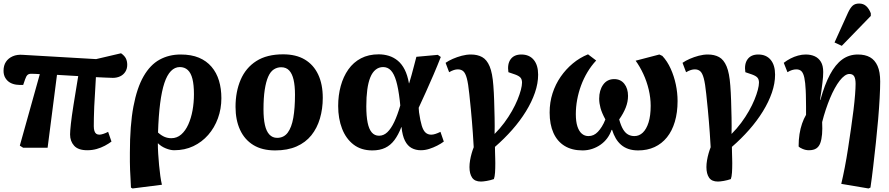

<svg xmlns="http://www.w3.org/2000/svg" viewBox="-20 -835 5021 1085"><path d="M473 14Q422 14 399 -11.5Q376 -37 376 -75Q376 -94 380.5 -135Q385 -176 395.5 -242.5Q406 -309 422 -405Q392 -407 362 -408.5Q332 -410 302 -412L249 0H111L92 -12L205 -416Q190 -417 179.5 -417.5Q169 -418 160 -418Q144 -419 136 -412Q128 -405 122 -387L111 -355Q92 -354 72.5 -356.5Q53 -359 37 -368Q21 -377 10.5 -394Q0 -411 0 -435Q0 -465 13.5 -485.5Q27 -506 52 -517Q77 -528 111 -525L523 -501L664 -534Q684 -520 691.5 -504.5Q699 -489 699 -469Q699 -446 688 -429Q677 -412 658.5 -403.5Q640 -395 618 -395Q602 -395 576 -396.5Q550 -398 522 -399Q520 -353 517 -311Q514 -269 512.5 -232.5Q511 -196 510.5 -168Q510 -140 510 -122Q510 -106 513.5 -95Q517 -84 524 -79Q531 -74 542 -74Q550 -74 564 -78.5Q578 -83 591 -90L610 -35Q594 -23 572.5 -11.5Q551 0 526 7Q501 14 473 14Z M729 230 720 225Q719 196 717.5 171.5Q716 147 715 124.5Q714 102 714 79Q714 56 714 28Q714 -127 734 -233Q754 -339 791.5 -404Q829 -469 882 -498Q935 -527 1001 -527Q1061 -527 1104 -509Q1147 -491 1175.5 -457.5Q1204 -424 1217.5 -379Q1231 -334 1231 -280Q1231 -220 1211.5 -166.5Q1192 -113 1156.5 -72.5Q1121 -32 1072.5 -9Q1024 14 964 14Q943 14 917 3.5Q891 -7 873 -25H872Q872 2 874 34Q876 66 879 98.5Q882 131 886 159.5Q890 188 895 209ZM948 -54Q980 -54 1004 -75Q1028 -96 1044 -131.5Q1060 -167 1068 -211Q1076 -255 1076 -303Q1076 -355 1067.5 -389Q1059 -423 1041 -439.5Q1023 -456 996 -456Q968 -456 946 -433.5Q924 -411 909 -366Q894 -321 885 -251Q876 -181 873 -86Q892 -69 910 -61.5Q928 -54 948 -54Z M1535 15Q1461 15 1411.5 -15.5Q1362 -46 1336.5 -101.5Q1311 -157 1311 -231Q1311 -317 1340 -384.5Q1369 -452 1428.5 -490Q1488 -528 1580 -528Q1653 -528 1702.5 -498.5Q1752 -469 1778 -414Q1804 -359 1804 -282Q1804 -220 1788 -165.5Q1772 -111 1739.5 -70.5Q1707 -30 1656 -7.5Q1605 15 1535 15ZM1546 -56Q1584 -56 1606 -85.5Q1628 -115 1637.5 -169.5Q1647 -224 1647 -300Q1647 -350 1639 -384.5Q1631 -419 1614 -437Q1597 -455 1569 -455Q1546 -455 1527 -442.5Q1508 -430 1495.5 -401.5Q1483 -373 1476 -327.5Q1469 -282 1469 -217Q1469 -165 1477 -129Q1485 -93 1502.5 -74.5Q1520 -56 1546 -56Z M2084 15Q2021 15 1978 -18Q1935 -51 1913 -108Q1891 -165 1891 -236Q1891 -296 1905.5 -349Q1920 -402 1948.5 -442.5Q1977 -483 2020 -505.5Q2063 -528 2120 -528Q2150 -528 2177.5 -519.5Q2205 -511 2228 -492Q2251 -473 2267 -441.5Q2283 -410 2291 -364H2292Q2299 -386 2305.5 -410Q2312 -434 2319 -460.5Q2326 -487 2333 -514L2454 -525L2471 -513Q2451 -462 2429.5 -412Q2408 -362 2387 -315.5Q2366 -269 2346 -226L2348 -200Q2355 -152 2363.5 -124.5Q2372 -97 2385 -85.5Q2398 -74 2417 -74Q2428 -74 2441.5 -78.5Q2455 -83 2469 -90L2488 -35Q2472 -23 2450.5 -12Q2429 -1 2405.5 6.5Q2382 14 2358 14Q2329 14 2306 1.5Q2283 -11 2268.5 -39.5Q2254 -68 2249 -117H2248Q2231 -73 2209 -43.5Q2187 -14 2156.5 0.5Q2126 15 2084 15ZM2122 -68Q2148 -68 2169 -88Q2190 -108 2208 -146Q2226 -184 2242 -239L2239 -268Q2231 -336 2219 -377Q2207 -418 2189 -437Q2171 -456 2145 -456Q2121 -456 2102.5 -441Q2084 -426 2072.5 -397.5Q2061 -369 2055.5 -328Q2050 -287 2050 -234Q2050 -179 2057.5 -142Q2065 -105 2081 -86.5Q2097 -68 2122 -68Z M2698 191Q2663 191 2648 169Q2633 147 2633 109Q2633 91 2636.5 70.5Q2640 50 2645.5 31Q2651 12 2657 -3Q2654 -49 2652 -83.5Q2650 -118 2647 -148.5Q2644 -179 2641 -216Q2638 -253 2632 -304Q2626 -363 2618 -392.5Q2610 -422 2598 -432.5Q2586 -443 2567 -443Q2557 -443 2545.5 -439.5Q2534 -436 2518 -427L2498 -480Q2515 -492 2539 -502.5Q2563 -513 2589.5 -520Q2616 -527 2641 -527Q2678 -527 2704.5 -512.5Q2731 -498 2747 -460Q2763 -422 2768 -351Q2771 -313 2772.5 -266Q2774 -219 2775 -170.5Q2776 -122 2775 -78Q2805 -108 2829.5 -141Q2854 -174 2873 -207.5Q2892 -241 2904.5 -271.5Q2917 -302 2923.5 -327Q2930 -352 2930 -368Q2930 -386 2921.5 -396Q2913 -406 2891 -414L2853 -427Q2846 -473 2865.5 -500Q2885 -527 2926 -527Q2971 -527 2996 -497Q3021 -467 3021 -413Q3021 -364 3003 -311.5Q2985 -259 2952 -205.5Q2919 -152 2874.5 -101.5Q2830 -51 2777 -5Q2777 6 2777.5 24.5Q2778 43 2778.5 60.5Q2779 78 2779 87Q2779 117 2777.5 140Q2776 163 2771 177Q2751 184 2730 187.5Q2709 191 2698 191Z M3272 15Q3212 15 3170.5 -10.5Q3129 -36 3107.5 -84Q3086 -132 3086 -199Q3086 -257 3102.5 -308Q3119 -359 3148.5 -401.5Q3178 -444 3217 -476.5Q3256 -509 3303 -528L3349 -493Q3321 -463 3299.5 -427Q3278 -391 3263.5 -351.5Q3249 -312 3241.5 -271Q3234 -230 3234 -190Q3234 -148 3243 -120.5Q3252 -93 3268 -79.5Q3284 -66 3305 -66Q3321 -66 3334 -72Q3347 -78 3358.5 -90Q3370 -102 3381 -119.5Q3392 -137 3401 -160Q3381 -197 3373.5 -224.5Q3366 -252 3366 -277Q3366 -325 3388.5 -356.5Q3411 -388 3451 -388Q3487 -388 3508 -361.5Q3529 -335 3529 -293Q3529 -260 3516 -227Q3503 -194 3479 -160Q3489 -124 3501.5 -103.5Q3514 -83 3530 -74.5Q3546 -66 3565 -66Q3592 -66 3612.5 -85.5Q3633 -105 3645 -143Q3657 -181 3657 -237Q3657 -282 3646 -328.5Q3635 -375 3615.5 -417Q3596 -459 3572 -492L3706 -527L3723 -519Q3751 -489 3770 -447Q3789 -405 3799 -358Q3809 -311 3809 -264Q3809 -199 3793.5 -147Q3778 -95 3749 -59Q3720 -23 3679 -4Q3638 15 3586 15Q3556 15 3532 7Q3508 -1 3490 -16.5Q3472 -32 3459.5 -53.5Q3447 -75 3439 -101H3436Q3427 -75 3411.5 -54Q3396 -33 3374 -17.5Q3352 -2 3326 6.5Q3300 15 3272 15Z M4037 191Q4002 191 3987 169Q3972 147 3972 109Q3972 91 3975.5 70.5Q3979 50 3984.5 31Q3990 12 3996 -3Q3993 -49 3991 -83.5Q3989 -118 3986 -148.5Q3983 -179 3980 -216Q3977 -253 3971 -304Q3965 -363 3957 -392.5Q3949 -422 3937 -432.5Q3925 -443 3906 -443Q3896 -443 3884.5 -439.5Q3873 -436 3857 -427L3837 -480Q3854 -492 3878 -502.5Q3902 -513 3928.5 -520Q3955 -527 3980 -527Q4017 -527 4043.5 -512.5Q4070 -498 4086 -460Q4102 -422 4107 -351Q4110 -313 4111.5 -266Q4113 -219 4114 -170.5Q4115 -122 4114 -78Q4144 -108 4168.5 -141Q4193 -174 4212 -207.5Q4231 -241 4243.5 -271.5Q4256 -302 4262.5 -327Q4269 -352 4269 -368Q4269 -386 4260.5 -396Q4252 -406 4230 -414L4192 -427Q4185 -473 4204.5 -500Q4224 -527 4265 -527Q4310 -527 4335 -497Q4360 -467 4360 -413Q4360 -364 4342 -311.5Q4324 -259 4291 -205.5Q4258 -152 4213.5 -101.5Q4169 -51 4116 -5Q4116 6 4116.5 24.5Q4117 43 4117.5 60.5Q4118 78 4118 87Q4118 117 4116.5 140Q4115 163 4110 177Q4090 184 4069 187.5Q4048 191 4037 191Z M4888 230 4734 204Q4744 162 4754 110.5Q4764 59 4772.5 3Q4781 -53 4789 -108Q4797 -163 4803 -212Q4809 -261 4812 -299.5Q4815 -338 4815 -361Q4815 -390 4807 -403.5Q4799 -417 4780 -417Q4767 -417 4753 -407Q4739 -397 4725 -379Q4711 -361 4697 -335.5Q4683 -310 4670.5 -280Q4658 -250 4646.5 -215.5Q4635 -181 4626 -145Q4628 -106 4625.5 -76.5Q4623 -47 4615.5 -26.5Q4608 -6 4592.5 4Q4577 14 4551 14Q4533 14 4515.5 6.5Q4498 -1 4493 -7Q4493 -45 4498 -77Q4503 -109 4512.5 -136.5Q4522 -164 4535 -186Q4535 -212 4535 -233Q4535 -254 4534.5 -270.5Q4534 -287 4534 -300.5Q4534 -314 4533 -326Q4531 -369 4525.5 -395Q4520 -421 4509.5 -432Q4499 -443 4480 -443Q4468 -443 4455.5 -439Q4443 -435 4430 -427L4409 -480Q4427 -494 4447.5 -504.5Q4468 -515 4490 -521Q4512 -527 4533 -527Q4562 -527 4584 -517Q4606 -507 4619 -485.5Q4632 -464 4632 -428Q4632 -416 4631 -401Q4630 -386 4627.5 -366.5Q4625 -347 4622 -323Q4619 -299 4614 -271L4616 -270Q4640 -357 4670.5 -414Q4701 -471 4739.5 -499Q4778 -527 4828 -527Q4869 -527 4896.5 -511.5Q4924 -496 4939 -462.5Q4954 -429 4954 -374Q4954 -337 4951 -281.5Q4948 -226 4942.5 -161Q4937 -96 4929.5 -27.5Q4922 41 4914.5 106Q4907 171 4899 225ZM4737 -576 4696 -595 4772 -763Q4785 -791 4798.5 -803Q4812 -815 4835 -815Q4859 -815 4875 -800.5Q4891 -786 4901 -760V-745Z"/></svg>

Font: Literata 18pt
Style: Bold Italic
Weight: 700
Italic angle: -2°
Designer: Latin by Veronika Burian and Jose Scaglione. Greek by Irene Vlachou. Cyrillic by Vera Evstafieva
Foundry: TypeTogether
Version: Version 3.103;gftools[0.9.29]